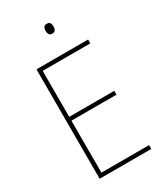

<svg xmlns="http://www.w3.org/2000/svg" viewBox="-222 -1089 931 1085"><g transform="rotate(-30 244.0 -547.0)"><path d="M431 -93H94V-807H431V-782H120V-482H414V-457H120V-118H431ZM272 -1001Q289 -1001 294 -991Q299 -981 299 -969Q299 -956 293.5 -946.5Q288 -937 272 -937Q258 -937 252.5 -946.5Q247 -956 247 -969Q247 -981 252 -991Q257 -1001 272 -1001Z"/></g></svg>

Font: Noto Sans Telugu UI SemiCondensed Thin
Style: Regular
Weight: 100
Width: 4
Designer: Jelle Bosma - Monotype Design Team
Foundry: Monotype Imaging Inc.
Version: Version 2.005; ttfautohint (v1.8.4.7-5d5b)